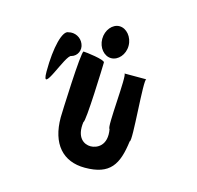

<svg xmlns="http://www.w3.org/2000/svg" viewBox="-92 -1008 817 796"><g transform="rotate(15 316.5 -610.0)"><path d="M82 -652C82 -546 140 -741 165 -741C190 -748 203 -776 192 -801C182 -826 154 -840 128 -833C102 -833 82 -758 82 -652ZM188 -484C188 -370 244 -308 338 -308C447 -308 477 -360 490 -462C503 -462 477 -728 490 -728H396C409 -728 383 -490 396 -490C409 -420 365 -400 338 -400C311 -400 274 -420 284 -490C294 -490 302 -738 302 -750C302 -762 219 -772 209 -772C198 -772 188 -496 188 -484ZM270 -843C270 -805 296 -775 326 -775C356 -775 383 -805 383 -843C383 -881 356 -912 326 -912C296 -912 270 -881 270 -843Z"/></g></svg>

Font: Ampere
Style: Cnd
Weight: 400
Version: Version 1